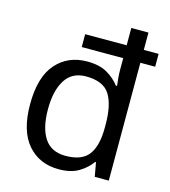

<svg xmlns="http://www.w3.org/2000/svg" viewBox="-114 -851 844 952"><g transform="rotate(15 308.5 -375.0)"><path d="M275 10Q175 10 115 -59.5Q55 -129 55 -265Q55 -405 115.5 -474Q176 -543 275 -543Q338 -543 377.5 -520Q417 -497 442 -464H448Q446 -477 444 -502.5Q442 -528 442 -544V-605H229V-671H442V-760H530V-671H606V-605H530V0H458L445 -72H441Q417 -38 377 -14Q337 10 275 10ZM290 -63Q374 -63 408.5 -109Q443 -155 443 -248V-265Q443 -366 410 -418Q377 -470 288 -470Q217 -470 182 -415Q147 -360 147 -264Q147 -168 182 -115.5Q217 -63 290 -63Z"/></g></svg>

Font: Noto Sans Old Turkic
Style: Regular
Weight: 400
Designer: Monotype Design Team
Foundry: Monotype Imaging Inc.
Version: Version 2.003; ttfautohint (v1.8.4.7-5d5b)